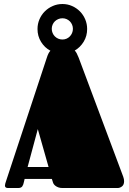

<svg xmlns="http://www.w3.org/2000/svg" viewBox="-20 -947 650 967"><path d="M168.9 -800.8Q168.9 -826.7 178.7 -849.6Q188.5 -872.6 205.6 -889.6Q222.7 -906.7 245.6 -916.7Q268.6 -926.8 294.4 -926.8Q320.3 -926.8 343 -916.7Q365.7 -906.7 382.6 -889.6Q399.4 -872.6 409.2 -849.6Q418.9 -826.7 418.9 -800.8Q418.9 -765.6 401.6 -737.1Q384.3 -708.5 356.4 -692.4Q361.8 -687 366.5 -678.2Q371.1 -669.4 376.5 -655.8L600.6 -57.1Q603 -50.3 604 -44.9Q605 -39.6 605 -34.2Q605 -16.6 594.5 -8.3Q584 0 572.3 0H295.4Q282.7 0 274.2 -3.2Q265.6 -6.3 259.8 -10.7Q253.9 -15.1 250.7 -20Q247.6 -24.9 246.6 -28.8L241.2 -45.9H104L100.6 -31.2Q99.1 -23.9 97.2 -18.3Q95.2 -12.7 92.3 -8.5Q89.4 -4.4 84.2 -2.2Q79.1 0 70.8 0H20.5Q4.9 0 4.9 -12.2Q4.9 -16.6 6.6 -22.7Q8.3 -28.8 11.2 -37.1L215.3 -654.8Q219.2 -667.5 223.6 -676.5Q228 -685.5 233.9 -691.4Q204.6 -707 186.8 -736.1Q168.9 -765.1 168.9 -800.8ZM119.1 -106H224.6L170.4 -296.9ZM240.7 -801.8Q240.7 -790.5 244.9 -780.8Q249 -771 256.3 -763.7Q263.7 -756.3 273.4 -752.2Q283.2 -748 294.4 -748Q305.7 -748 315.2 -752.2Q324.7 -756.3 331.8 -763.7Q338.9 -771 343 -780.8Q347.2 -790.5 347.2 -801.8Q347.2 -813 343 -822.8Q338.9 -832.5 331.8 -839.6Q324.7 -846.7 315.2 -850.8Q305.7 -855 294.4 -855Q283.2 -855 273.4 -850.8Q263.7 -846.7 256.3 -839.6Q249 -832.5 244.9 -822.8Q240.7 -813 240.7 -801.8Z"/></svg>

Font: Fascinate Cyrillic
Style: Regular
Weight: 900
Designer: Denis Ignatov
Foundry: Astigmatic (AOETI)
Version: Version 1.00 November 30, 2018, initial release